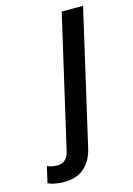

<svg xmlns="http://www.w3.org/2000/svg" viewBox="-243 -568 582 842"><g transform="rotate(-15 48.0 -147.5)"><path d="M-59 215Q-72 215 -93.5 212Q-115 209 -131 201L-114 127Q-108 131 -95.5 134Q-83 137 -70 137Q-47 137 -33 124.5Q-19 112 -14 89L124 -510H221L80 103Q67 156 32.5 185.5Q-2 215 -59 215Z"/></g></svg>

Font: Instrument Sans SemiCondensed Medium
Style: Italic
Weight: 500
Width: 4
Italic angle: -13°
Designer: Rodrigo Fuenzalida
Foundry: fragTYPE
Version: Version 1.000;gftools[0.9.28]